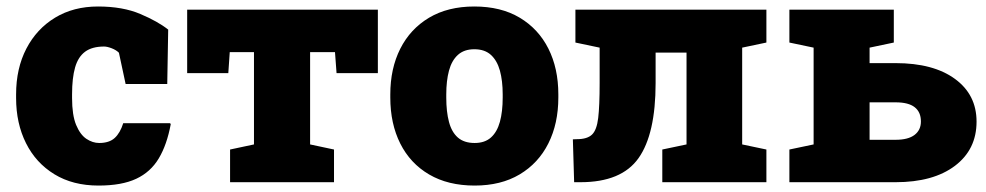

<svg xmlns="http://www.w3.org/2000/svg" viewBox="-20 -558 3020 588"><path d="M281.7 10.3Q203.1 10.3 146.5 -24.4Q89.8 -59.1 59.6 -119.6Q29.3 -180.2 29.3 -257.8V-269Q29.3 -348.6 60.8 -409.2Q92.3 -469.7 148.7 -503.9Q205.1 -538.1 280.3 -538.1Q356 -538.1 409.9 -515.1Q463.9 -492.2 495.1 -467.3L492.2 -300.8H364.7L344.2 -396.5Q335.9 -404.8 322 -410.2Q308.1 -415.5 298.8 -415.5Q262.2 -415.5 240.7 -399.7Q219.2 -383.8 210 -351.6Q200.7 -319.3 200.7 -269V-257.8Q200.7 -205.6 213.1 -175.5Q225.6 -145.5 244.6 -132.8Q263.7 -120.1 283.7 -120.1Q314.5 -120.1 331.3 -135.5Q348.1 -150.9 357.4 -180.7H501L502.9 -177.7Q491.2 -114.7 466.3 -73Q441.4 -31.2 397.2 -10.5Q353 10.3 281.7 10.3Z M684.6 0V-100.1L757.8 -115.7V-398.4H683.6L679.2 -334H553.2V-528.3H1137.2V-334H1010.7L1005.9 -398.4H929.7V-115.7L1002.9 -100.1V0Z M1433.6 10.3Q1352.1 10.3 1294.2 -23.7Q1236.3 -57.6 1205.8 -118.4Q1175.3 -179.2 1175.3 -259.3V-269Q1175.3 -348.1 1205.8 -408.7Q1236.3 -469.2 1293.9 -503.7Q1351.6 -538.1 1432.6 -538.1Q1514.2 -538.1 1571.5 -503.9Q1628.9 -469.7 1659.4 -409.2Q1689.9 -348.6 1689.9 -269V-259.3Q1689.9 -179.7 1659.4 -118.9Q1628.9 -58.1 1571.5 -23.9Q1514.2 10.3 1433.6 10.3ZM1433.6 -120.1Q1464.8 -120.1 1483.6 -137Q1502.4 -153.8 1511 -185.1Q1519.5 -216.3 1519.5 -259.3V-269Q1519.5 -310.5 1511 -341.6Q1502.4 -372.6 1483.4 -389.9Q1464.4 -407.2 1432.6 -407.2Q1401.4 -407.2 1382.3 -389.9Q1363.3 -372.6 1355 -341.6Q1346.7 -310.5 1346.7 -269V-259.3Q1346.7 -215.8 1355 -184.6Q1363.3 -153.3 1382.3 -136.7Q1401.4 -120.1 1433.6 -120.1Z M1738.3 0 1734.4 -131.3 1747.1 -131.8Q1778.3 -131.8 1793 -145.8Q1807.6 -159.7 1812 -196.8Q1816.4 -233.9 1816.4 -303.7V-412.1L1742.2 -427.7V-528.3H2252.9H2327.1V-427.7L2252.9 -412.1V-115.7L2327.1 -100.1V0H2008.3V-100.1L2082.5 -115.7V-397H1987.8V-303.7Q1987.8 -147.5 1935.5 -73.7Q1883.3 0 1757.8 0Z M2722.7 -364.7Q2838.4 -364.7 2904.5 -316.4Q2970.7 -268.1 2970.7 -185.5Q2970.7 -100.1 2904.3 -50Q2837.9 0 2722.7 0H2397.5V-100.1L2471.7 -115.7V-412.1L2397.5 -427.7V-528.3H2717.3V-427.7L2643.1 -412.1V-364.7ZM2722.7 -129.9Q2761.2 -129.9 2780.8 -144.8Q2800.3 -159.7 2800.3 -186Q2800.3 -214.8 2781.2 -229.7Q2762.2 -244.6 2722.7 -244.6H2643.1V-129.9Z"/></svg>

Font: Roboto Slab LO Black
Style: Regular
Weight: 900
Designer: Google
Version: Version 2.000